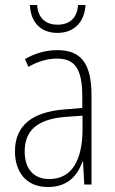

<svg xmlns="http://www.w3.org/2000/svg" viewBox="-20 -740 460 770"><path d="M323 -720H293C290 -671 262 -641 211 -641C161 -641 132 -670 129 -720H100C103 -647 147 -608 210 -608C277 -608 319 -651 323 -720ZM210 -539C165 -539 119 -526 80 -503L94 -472C136 -496 174 -505 208 -505C279 -505 310 -466 310 -353V-307L237 -301C111 -291 40 -238 40 -133C40 -54 82 10 172 10C254 10 291 -38 311 -92H313L318 0H347V-357C347 -486 305 -539 210 -539ZM240 -271 311 -276V-218C310 -101 270 -22 178 -22C115 -22 79 -62 79 -133C79 -219 133 -262 240 -271Z"/></svg>

Font: Noto Sans Thai Looped Condensed ExtraLight
Style: Regular
Weight: 200
Width: 3
Designer: Sasikarn Vongin, Ben Mitchell
Foundry: The Fontpad Ltd
Version: Version 1.001